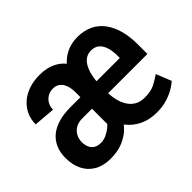

<svg xmlns="http://www.w3.org/2000/svg" viewBox="-115 -744 960 960"><g transform="rotate(-45 364.5 -264.0)"><path d="M305.7 -89.4V-347.7Q305.7 -377.4 297.9 -398.7Q290 -419.9 275.1 -431.2Q260.3 -442.4 238.8 -442.4Q216.3 -442.4 199.7 -432.1Q183.1 -421.9 173.8 -405Q164.6 -388.2 164.6 -367.2L51.3 -376.5Q51.3 -411.6 64.7 -440.9Q78.1 -470.2 103 -492.2Q127.9 -514.2 162.6 -526.1Q197.3 -538.1 240.2 -538.1Q293 -538.1 332.3 -516.8Q371.6 -495.6 393.8 -453.1Q416 -410.6 416 -346.7V-106.4ZM324.7 -314.5 325.2 -232.9H236.3Q209 -232.9 189.9 -221.4Q170.9 -210 161.1 -191.2Q151.4 -172.4 151.4 -150.9Q151.4 -130.4 158.4 -114.3Q165.5 -98.1 180.2 -89.1Q194.8 -80.1 217.8 -80.1Q235.8 -80.1 255.1 -88.6Q274.4 -97.2 291 -110.8Q307.6 -124.5 317.9 -139.6Q328.1 -154.8 328.1 -168L380.9 -94.7Q370.1 -70.8 346.2 -46.6Q322.3 -22.5 284.9 -6.1Q247.6 10.3 195.3 10.3Q145 10.3 109.6 -10Q74.2 -30.3 55.9 -66.9Q37.6 -103.5 37.6 -152.3Q37.6 -190.9 50.5 -220.9Q63.5 -251 88.1 -271.7Q112.8 -292.5 149.9 -303.5Q187 -314.5 235.4 -314.5ZM522.9 10.3Q470.7 10.3 430.9 -8.8Q391.1 -27.8 363.8 -62.5Q336.4 -97.2 322.5 -144Q308.6 -190.9 308.6 -247.1V-275.4Q308.6 -333.5 322.5 -381.6Q336.4 -429.7 362.3 -464.8Q388.2 -500 425 -519.3Q461.9 -538.6 508.3 -538.1Q553.2 -538.1 588.1 -521.7Q623 -505.4 646.7 -474.1Q670.4 -442.9 682.9 -398.9Q695.3 -355 695.3 -299.8V-230.5H359.9V-314H583.5V-328.1Q583.5 -360.8 576.2 -386.5Q568.8 -412.1 552.2 -427.2Q535.6 -442.4 508.3 -442.4Q484.4 -442.4 467 -429.7Q449.7 -417 438.7 -394Q427.7 -371.1 422.4 -340.8Q417 -310.5 417 -275.4V-247.1Q417 -213.4 423.6 -184.1Q430.2 -154.8 444.1 -132.6Q458 -110.4 479.5 -97.9Q501 -85.4 531.2 -85.4Q577.1 -85.4 604.5 -100.1Q631.8 -114.7 653.8 -129.9L686 -49.3Q674.8 -38.6 652.1 -24.7Q629.4 -10.7 596.9 -0.2Q564.5 10.3 522.9 10.3Z"/></g></svg>

Font: Roboto Condensed Medium
Style: Regular
Weight: 500
Designer: Christian Robertson
Foundry: Google
Version: Version 3.0